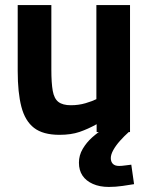

<svg xmlns="http://www.w3.org/2000/svg" viewBox="-20 -522 589 759"><path d="M410 217Q374 217 347 205Q320 193 306 172Q292 151 292 121Q292 92 307 66.5Q322 41 344.5 21Q367 1 389 -12L490 -1Q471 16 454.5 34.5Q438 53 428 71Q418 89 418 103Q418 117 426 125.5Q434 134 451 134Q461 134 475 132Q489 130 499 129L510 206Q492 209 464.5 213Q437 217 410 217ZM215 11Q150 11 114.5 -16.5Q79 -44 64.5 -100Q50 -156 50 -241V-502H183V-247Q183 -194 188.5 -163Q194 -132 211 -119Q228 -106 260 -106Q291 -106 318 -114Q345 -122 361 -130V-502H494V0H362V-31Q328 -12 294.5 -0.5Q261 11 215 11Z"/></svg>

Font: Cairo Play
Style: Bold
Weight: 700
Version: Version 3.119